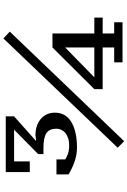

<svg xmlns="http://www.w3.org/2000/svg" viewBox="173 -928 764 1151"><g transform="rotate(-90 555.5 -352.0)"><path d="M260 -320Q287 -320 306 -327Q325 -334 337 -345Q349 -356 354.5 -369.5Q360 -383 360 -396Q360 -438 333.5 -456Q307 -474 246 -474H208V-506L354 -650H164V-556H100V-700H434V-650L287 -519V-518L322 -522Q349 -522 373 -514.5Q397 -507 415.5 -492.5Q434 -478 445 -456Q456 -434 456 -405Q456 -340 399.5 -306.5Q343 -273 247 -273Q201 -273 158 -289Q115 -305 86 -324V-396H176V-343Q186 -337 206 -328.5Q226 -320 260 -320ZM901 -714 942 -676 285 10 246 -29ZM998 0H758V-50H847V-119H597V-169L847 -420H931V-169H1026V-119H931V-50H998ZM847 -344 668 -169H847Z"/></g></svg>

Font: PT Serif Caption
Style: Regular
Weight: 400
Designer: A.Korolkova, O.Umpeleva, V.Yefimov
Foundry: ParaType Ltd
Version: Version 1.000W OFL